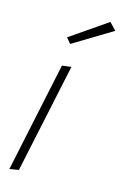

<svg xmlns="http://www.w3.org/2000/svg" viewBox="-114 -781 531 831"><g transform="rotate(15 152.0 -366.0)"><path d="M109.9 -617.2 129.9 -592.8 304.2 -698.2 273.9 -730ZM120.1 -493.2 16.1 -2 57.1 -8.8 161.1 -498Z"/></g></svg>

Font: Comic Neue Angular Light Italic
Style: Regular
Weight: 300
Italic angle: -12°
Designer: Craig Rozynski
Foundry: Craig Rozynski
Version: Version 2.003